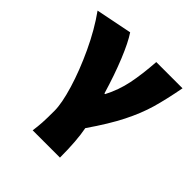

<svg xmlns="http://www.w3.org/2000/svg" viewBox="-203 -711 1050 1050"><g transform="rotate(45 322.5 -186.0)"><path d="M219 33Q219 -25 189.5 -123Q160 -221 109.5 -329Q59 -437 -2 -522L208 -564Q239 -518 275.5 -428.5Q312 -339 345 -228H350Q386 -297 401.5 -372.5Q417 -448 424 -550H627Q607 -444 585.5 -369.5Q564 -295 522 -211.5Q480 -128 405 -20Q421 62 421 192H210Q215 157 217 125Q219 93 219 33Z"/></g></svg>

Font: Nebula Sans Black
Style: Regular
Weight: 900
Designer: Paul D. Hunt for Adobe (as Source Sans)
Foundry: Nebula Entertainment & Broadcasting LLC
Version: Version 1.010